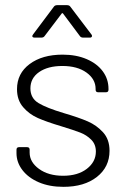

<svg xmlns="http://www.w3.org/2000/svg" viewBox="-20 -720 492 745"><path d="M44 -126V-139Q44 -149 54 -149H85Q95 -149 95 -139V-128Q95 -91 131.5 -64.5Q168 -38 225 -38Q282 -38 317 -65Q352 -92 352 -132Q352 -160 334 -178Q316 -196 291.5 -205.5Q267 -215 218 -230Q161 -247 127 -262Q93 -277 69.5 -304.5Q46 -332 46 -374Q46 -435 95 -471.5Q144 -508 223 -508Q276 -508 316.5 -490.5Q357 -473 379 -443Q401 -413 401 -375V-372Q401 -362 391 -362H361Q351 -362 351 -372V-375Q351 -413 315.5 -438.5Q280 -464 222 -464Q166 -464 132 -440.5Q98 -417 98 -377Q98 -339 129.5 -320Q161 -301 228 -281Q286 -264 320.5 -249Q355 -234 380 -206.5Q405 -179 405 -135Q405 -72 356 -33.5Q307 5 226 5Q172 5 131 -12.5Q90 -30 67 -60Q44 -90 44 -126ZM202 -700H240Q249 -700 253 -694L335 -586Q337 -584 337 -580Q337 -578 335 -576Q333 -574 329 -574H303Q294 -574 290 -580L225 -667Q224 -669 222 -669Q220 -669 219 -667L153 -580Q149 -574 140 -574H114Q108 -574 106 -577.5Q104 -581 108 -586L189 -694Q193 -700 202 -700Z"/></svg>

Font: Barlow Light
Style: Regular
Weight: 300
Designer: Jeremy Tribby
Foundry: Tribby Type
Version: Version 1.422